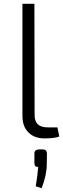

<svg xmlns="http://www.w3.org/2000/svg" viewBox="-20 -720 332 1010"><path d="M162 -119Q160 -50 230 -50H282L292 -2Q269 8 214 8Q161 8 130 -23Q98 -54 98 -110V-700H161ZM205 66Q226 66 227 88L226 145Q226 200 199 270L168 260Q178 199 181 158Q162 160 161 139V86Q162 66 186 66Z"/></svg>

Font: Taylor Sans Light
Style: Regular
Weight: 300
Italic angle: -8°
Designer: Natanael Gama
Version: Version 1.001 September 8, 2015